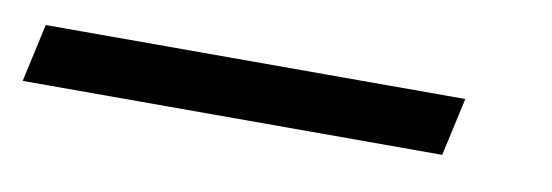

<svg xmlns="http://www.w3.org/2000/svg" viewBox="-110 17 552 192"><g transform="rotate(10 165.5 112.5)"><path d="M-73 83H353L340 142H-86Z"/></g></svg>

Font: Noto Serif NarrowExtraBold
Style: Italic
Weight: 800
Width: 4
Italic angle: -12°
Designer: Monotype Design Team
Foundry: Monotype Imaging Inc.
Version: Version 1.001